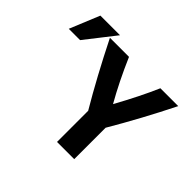

<svg xmlns="http://www.w3.org/2000/svg" viewBox="-169 -987 1224 1224"><g transform="rotate(45 443.0 -374.5)"><path d="M629 8H474V-273Q361 -464 243 -700H415Q484 -541 556 -415Q644 -575 698 -700H859Q749 -479 629 -275ZM119 -555H17L100 -757H277Z"/></g></svg>

Font: Repo
Style: Bold
Weight: 700
Designer: Stefan Peev
Foundry: Context Ltd
Version: Version 001.000